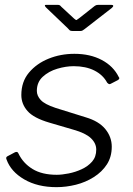

<svg xmlns="http://www.w3.org/2000/svg" viewBox="-20 -762 547 792"><path d="M213 10Q135 10 80 -22Q25 -54 7 -104Q3 -113 10 -117L42 -134Q47 -136 50.5 -135Q54 -134 56 -129Q75 -89 114 -65Q153 -41 214 -41Q235 -41 263 -46.5Q291 -52 317 -64Q343 -76 360 -95.5Q377 -115 377 -145Q377 -171 355 -192Q333 -213 283 -227L184 -256Q119 -275 93.5 -304Q68 -333 68 -370Q68 -425 99.5 -462.5Q131 -500 180.5 -520Q230 -540 287 -540Q352 -540 400 -514.5Q448 -489 470 -444Q473 -441 472 -438Q471 -435 467 -432L436 -416Q432 -414 429 -415.5Q426 -417 422 -421Q405 -453 369.5 -471Q334 -489 284 -489Q252 -489 216.5 -478.5Q181 -468 156.5 -445.5Q132 -423 132 -387Q132 -367 148 -349.5Q164 -332 209 -317L334 -278Q388 -262 414.5 -229.5Q441 -197 441 -157Q441 -115 421 -84Q401 -53 367 -31.5Q333 -10 293 0Q253 10 213 10ZM370 -737Q376 -741 379.5 -741.5Q383 -742 388 -742H439Q446 -742 447 -738.5Q448 -735 441 -729L329 -642Q325 -639 321 -636.5Q317 -634 310 -634H280Q271 -634 267 -637.5Q263 -641 259 -646L169 -732Q165 -737 165 -739.5Q165 -742 170 -742H217Q223 -742 226 -740.5Q229 -739 233 -734L286 -685Q294 -678 296 -679.5Q298 -681 308 -688Z"/></svg>

Font: Libre Franklin Thin Light
Style: Italic
Weight: 300
Italic angle: -8°
Version: Version 3.000